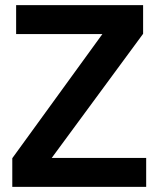

<svg xmlns="http://www.w3.org/2000/svg" viewBox="-20 -730 618 750"><path d="M28 0V-112L380 -597H43V-710H539V-598L182 -113H551V0Z"/></svg>

Font: Geist SemBd
Style: Regular
Weight: 400
Designer: Basement.studio, Andrés Briganti, Mateo Zaragoza
Foundry: Basement.studio, Vercel, Andrés Briganti, Guido Ferreyra, Mateo Zaragoza
Version: Version 1.401